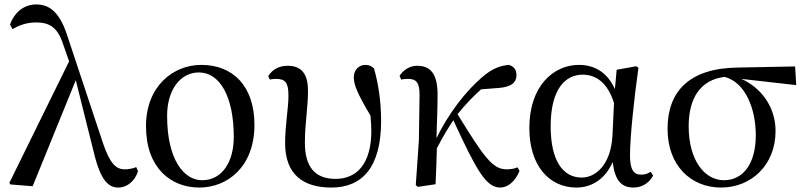

<svg xmlns="http://www.w3.org/2000/svg" viewBox="-20 -829 3625 864"><path d="M513 15C552 15 588 -15 601 -59L593 -77C577 -70 556 -67 542 -67C502 -67 475 -92 443 -186L284 -665C251 -768 208 -809 143 -809C87 -809 45 -773 25 -719L36 -698C64 -714 98 -728 142 -728C202 -728 239 -707 264 -630L291 -553L22 -6L27 1L127 9L321 -468L402 -144C433 -13 470 15 513 15Z M877 15C1002 15 1125 -77 1125 -267C1125 -444 1026 -537 886 -537C760 -537 637 -442 637 -261C637 -72 750 15 877 15ZM889 -18C808 -18 732 -110 732 -308C732 -424 791 -503 875 -503C970 -503 1032 -393 1032 -213C1032 -102 981 -18 889 -18Z M1471 15C1610 15 1695 -76 1695 -285C1695 -373 1682 -455 1663 -521C1653 -531 1641 -537 1624 -537C1595 -537 1572 -514 1572 -481C1572 -447 1590 -405 1647 -309C1649 -285 1651 -263 1651 -241C1651 -91 1585 -24 1490 -24C1394 -24 1352 -82 1352 -187C1352 -274 1366 -344 1366 -421C1366 -492 1340 -533 1275 -533C1235 -533 1207 -517 1187 -487L1194 -471C1202 -473 1212 -474 1222 -474C1265 -474 1278 -456 1278 -398C1278 -340 1263 -267 1263 -185C1263 -46 1342 15 1471 15Z M2231 15C2264 15 2298 -11 2318 -60L2309 -76C2298 -71 2280 -67 2260 -67C2197 -67 2159 -120 2039 -315C2075 -360 2110 -396 2145 -427L2222 -433C2276 -437 2304 -454 2304 -491C2304 -520 2288 -532 2269 -537C2233 -533 2197 -523 2150 -482C2076 -419 1998 -318 1944 -207C1946 -273 1949 -340 1949 -401C1950 -498 1916 -533 1857 -533C1821 -533 1794 -512 1778 -488L1785 -471C1794 -473 1805 -474 1816 -474C1854 -474 1868 -457 1868 -402L1865 -198L1851 4L1860 12L1940 0C1943 -54 1944 -107 1946 -162C1974 -216 1992 -245 2020 -288C2124 -63 2167 15 2231 15Z M2574 15C2636 15 2701 -17 2737 -100C2747 -16 2777 15 2831 15C2871 15 2903 -8 2919 -39L2908 -56C2895 -48 2884 -43 2865 -43C2832 -43 2815 -65 2815 -129C2815 -211 2833 -383 2853 -524L2843 -531L2755 -515L2747 -428C2714 -502 2657 -537 2585 -537C2469 -537 2362 -440 2362 -253C2362 -84 2451 15 2574 15ZM2743 -365 2736 -217C2728 -84 2658 -30 2598 -30C2512 -30 2458 -107 2458 -261C2458 -430 2525 -493 2602 -493C2659 -493 2714 -460 2743 -365Z M3225 15C3360 15 3470 -86 3470 -239C3470 -349 3404 -435 3316 -474L3563 -446L3558 -530L3299 -525C3081 -522 2984 -417 2984 -249C2984 -85 3088 15 3225 15ZM3241 -483C3334 -458 3381 -341 3381 -220C3381 -91 3323 -18 3238 -18C3151 -18 3079 -107 3079 -261C3079 -386 3131 -470 3241 -483Z"/></svg>

Font: Noto Serif HK Medium
Style: Regular
Weight: 500
Designer: Ryoko NISHIZUKA 西塚涼子 (kana & ideographs); Frank Grießhammer (Latin, Greek & Cyrillic); Wenlong ZHANG 张文龙 (bopomofo); San
Foundry: Adobe
Version: Version 2.001;hotconv 1.1.0;makeotfexe 2.6.0